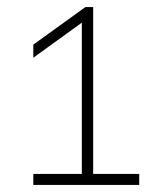

<svg xmlns="http://www.w3.org/2000/svg" viewBox="-20 -454 449 542"><path d="M243 37H373V68H74V37H211V-390L74 -291V-328L221 -434H243Z"/></svg>

Font: Encode Sans Expanded Thin
Style: Regular
Weight: 250
Width: 7
Designer: Multiple Designers
Foundry: Impallari Type
Version: Version 2.000